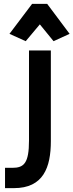

<svg xmlns="http://www.w3.org/2000/svg" viewBox="-20 -961 380 993"><path d="M146 -941 29 -786 113 -748 186 -835 257 -748 340 -786 224 -941ZM130 -700V-235C130 -117 104 -93 44 -93H6V12H52C204 12 243 -95 243 -231V-700Z"/></svg>

Font: Mint Spirit No2
Style: Bold
Weight: 700
Designer: HARENDAL Hirwen
Foundry: Arkandis Digital Foundry.
Version: Version 1.004;FFEdit